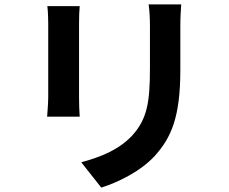

<svg xmlns="http://www.w3.org/2000/svg" viewBox="-20 -796 1040 872"><path d="M195 -768C198 -745 199 -710 199 -691V-354C199 -324 195 -285 194 -266H342C340 -289 339 -328 339 -353V-691C339 -723 340 -745 342 -768ZM655 -776C659 -748 661 -716 661 -676V-486C661 -330 648 -255 580 -180C519 -115 435 -82 349 -59L440 56C513 33 617 -16 683 -88C757 -170 799 -263 799 -478V-676C799 -716 801 -748 803 -776Z"/></svg>

Font: Noto Sans T Chinese Bold
Style: Bold
Weight: 700
Designer: Ryoko NISHIZUKA (kana & ideographs); Paul D. Hunt (Latin, Greek & Cyrillic); Wenlong ZHANG (bopomofo); Sandoll Communica
Foundry: Adobe Systems Incorporated
Version: Version 1.000;PS 1;hotconv 1.0.78;makeotf.lib2.5.61930